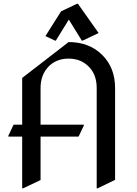

<svg xmlns="http://www.w3.org/2000/svg" viewBox="-20 -980 728 1019"><path d="M24.4 -254.9V-259.8L52.2 -318.4H97.7V-566.4L344.2 -756.8Q455.6 -756.8 524.9 -686Q590.8 -618.7 590.8 -512.7V-25.4L498 19.5H493.2V-512.7Q493.2 -578.1 458 -618.7Q414.6 -668.9 344.2 -668.9Q272.5 -668.9 230.5 -618.7Q195.3 -576.7 195.3 -512.7V-318.4H424.8V-313.5L397 -254.9H195.3V-24.4L102.5 19.5H97.7V-254.9ZM393.6 -960 503.4 -804.7 418.9 -764.6H414.1L345.2 -876L276.4 -764.6H271.5L221.2 -788.6L304.2 -919.9L388.7 -960Z"/></svg>

Font: Nova Cut
Style: Book
Weight: 400
Version: Version 2.000